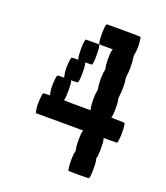

<svg xmlns="http://www.w3.org/2000/svg" viewBox="-113 -629 642 741"><g transform="rotate(20 208.0 -258.5)"><path d="M197.3 -546.9 198.2 -549.8H267.6Q336.9 -549.8 337.9 -548.8Q338.4 -548.3 339.4 -543Q345.7 -509.3 338.9 -473.1Q337.9 -467.8 339.4 -460.4Q341.8 -447.8 341.8 -425Q341.8 -402.3 339.4 -389.6Q338.4 -383.3 339.4 -377Q341.8 -364.3 341.8 -341.3Q341.8 -318.4 339.4 -306.2Q338.4 -299.8 339.4 -293.9Q342.8 -279.3 342.3 -251.2Q341.8 -223.1 337.9 -217.8H341.3Q344.7 -217.3 351.1 -217Q357.4 -216.8 364.7 -216.8Q392.1 -216.8 393.6 -215.3Q396.5 -210.4 397.5 -186.8Q398.4 -163.1 396 -149.4Q395 -144.5 394.5 -140.9Q394 -137.2 393.8 -136Q393.6 -134.8 393.6 -134.3Q392.6 -133.3 365.2 -133.3H337.4L338.9 -128.9Q342.3 -117.2 341.8 -87.2Q341.3 -57.1 337.9 -51.3Q336.9 -50.3 338.9 -45.9Q342.3 -33.2 341.8 -2.4Q341.3 28.3 337.4 32.2Q336.4 33.2 294.9 33.2L253.4 32.7L252.4 28.8Q249 16.6 249 -9.8Q249 -36.1 252.4 -45.9Q253.4 -49.8 252.4 -54.7Q249 -67.9 249 -93.5Q249 -119.1 252.4 -129.4L253.9 -133.3L156.2 -133.8H59.1L58.1 -137.7Q51.8 -160.2 55.7 -197.8Q57.1 -212.4 59.1 -214.6Q61 -216.8 73.2 -216.8H86.9L85.9 -221.2Q79.6 -244.1 83.5 -281.2Q85 -295.9 86.9 -297.9Q88.9 -299.8 101.1 -299.8H114.7L113.8 -304.7Q107.4 -327.6 111.3 -364.3Q112.8 -378.9 114.7 -381.1Q116.7 -383.3 128.9 -383.3H142.6L141.1 -387.7Q137.7 -400.9 137.9 -427.5Q138.2 -454.1 141.6 -463.4L142.6 -466.8H170.4H198.2L199.7 -463.4Q203.1 -453.6 202.9 -421.9Q202.6 -390.1 198.7 -384.3Q197.8 -383.3 184.1 -383.3Q169.9 -383.3 170.9 -382.3Q175.3 -374.5 175.3 -342.3Q175.3 -309.1 170.9 -301.3Q169.4 -299.8 156.7 -299.8Q142.6 -299.8 143.6 -298.8Q147.5 -292 147.5 -258.8Q147.5 -224.6 143.6 -217.8H150.4Q157.7 -217.3 170.4 -217Q183.1 -216.8 198.2 -216.8H253.4L252.4 -221.2Q249 -234.4 249 -260Q249 -285.6 252.4 -295.9Q253.4 -299.8 252.4 -304.7Q249 -317.9 249 -343.5Q249 -369.1 252.4 -379.4Q253.4 -383.3 252.4 -387.7Q249 -400.9 249 -426.8Q249 -452.6 252.4 -462.9L253.9 -466.8H225.6L197.8 -467.3L196.8 -471.2Q193.4 -483.9 193.6 -511Q193.8 -538.1 197.3 -546.9Z"/></g></svg>

Font: VT323
Style: Regular
Weight: 400
Monospace: yes
Version: Version 001.002